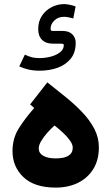

<svg xmlns="http://www.w3.org/2000/svg" viewBox="-20 -896 531 915"><path d="M286.1 -876.5Q294.4 -876.5 310.8 -873.5Q327.1 -870.6 340.3 -865.2L329.1 -808.1Q319.8 -811 307.1 -813.5Q294.4 -815.9 286.1 -815.9Q256.3 -815.9 238.8 -798.1Q221.2 -780.3 221.2 -761.2Q221.2 -752.9 222.9 -750.7Q224.6 -748.5 233.9 -748.5H279.3Q308.6 -748.5 324.7 -732.4Q340.8 -716.3 340.8 -691.9Q340.8 -646 317.4 -616.7Q293.9 -587.4 254.9 -573.2Q215.8 -559.1 168.5 -559.1Q139.2 -559.1 115.5 -564.7Q91.8 -570.3 71.8 -579.6L98.6 -635.7Q113.3 -628.4 129.4 -623.8Q145.5 -619.1 169.4 -619.1Q193.8 -619.1 220.5 -625.7Q247.1 -632.3 265.6 -646.5Q284.2 -660.6 284.2 -682.1Q284.2 -688 267.6 -688H231.4Q198.7 -688 180.4 -706.1Q162.1 -724.1 162.1 -757.3Q162.1 -793.9 179.7 -820.6Q197.3 -847.2 225.8 -861.8Q254.4 -876.5 286.1 -876.5ZM143.1 -381.3 123.5 -398.4 205.6 -503.4Q249.5 -468.8 293 -433.6Q336.4 -398.4 372.3 -360.8Q408.2 -323.2 429.7 -281.7Q451.2 -240.2 451.2 -193.4Q451.2 -133.8 424.8 -90.8Q398.4 -47.9 352.1 -24.9Q305.7 -2 245.6 -2Q144.5 -2 92 -51.5Q39.6 -101.1 39.6 -175.8Q39.6 -236.8 69.6 -284.4Q99.6 -332 143.1 -381.3ZM326.7 -192.4Q326.7 -208 312.7 -227.3Q298.8 -246.6 278.6 -265.1Q258.3 -283.7 239.7 -297.9Q222.7 -282.7 205.3 -263.2Q188 -243.7 176.3 -224.1Q164.6 -204.6 164.6 -188.5Q164.6 -166 186.3 -153.6Q208 -141.1 245.1 -141.1Q326.7 -141.1 326.7 -192.4Z"/></svg>

Font: Vazirmatn FD NL ExtraBold
Style: Regular
Weight: 800
Designer: Saber Rastikerdar
Foundry: Saber Rastikerdar
Version: Version 33.003